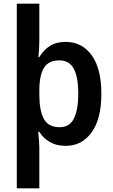

<svg xmlns="http://www.w3.org/2000/svg" viewBox="-20 -780 614 1040"><path d="M529 -272Q529 -135 476 -62.5Q423 10 336 10Q285 10 249.5 -11Q214 -32 193 -66H187Q189 -48 191 -23.5Q193 1 193 16V240H71V-760H193V-559Q193 -535 191.5 -511.5Q190 -488 188 -471H193Q216 -509 250 -531Q284 -553 336 -553Q424 -553 476.5 -481Q529 -409 529 -272ZM404 -272Q404 -363 379.5 -408Q355 -453 302 -453Q243 -453 218 -412.5Q193 -372 193 -289V-269Q193 -181 217.5 -136Q242 -91 303 -91Q358 -91 381 -139.5Q404 -188 404 -272Z"/></svg>

Font: Noto Sans Lao UI SemCond SemBd
Style: Regular
Weight: 600
Width: 4
Designer: Monotype Design Team
Foundry: Monotype Imaging Inc.
Version: Version 2.000; ttfautohint (v1.8.4.7-5d5b)